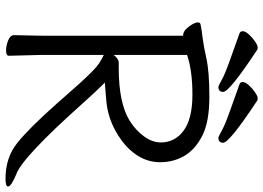

<svg xmlns="http://www.w3.org/2000/svg" viewBox="-146 -774 933 680"><g transform="rotate(90 320.0 -433.5)"><path d="M104 -17 106 -116V-616H105Q85 -616 66 -648Q59 -660 59 -668.5Q59 -677 67 -678Q87 -682 113 -685Q139 -688 186.5 -698.5Q234 -709 322.5 -709Q411 -709 460 -684Q509 -659 531.5 -620.5Q554 -582 554 -534.5Q554 -487 525.5 -447Q497 -407 445.5 -378Q394 -349 336.5 -344Q279 -339 272 -339Q303 -308 346 -260Q537 -46 597 -25Q640 -7 640 4Q640 13 612 13Q538 13 486 -28.5Q434 -70 347 -168L279 -245Q225 -305 204.5 -318Q184 -331 174 -335V-115L177 1Q177 11 159 11Q141 11 122.5 3.5Q104 -4 104 -17ZM174 -370Q188 -388 201 -388H221Q343 -388 406 -426Q441 -448 462.5 -477.5Q484 -507 484 -537Q484 -587 442 -618Q400 -649 314.5 -649Q229 -649 174 -630ZM485 -758Q485 -741 468 -741Q463 -741 443 -752.5Q423 -764 375 -781Q327 -798 277 -816Q270 -819 270 -827.5Q270 -836 281 -848.5Q292 -861 306 -870.5Q320 -880 326.5 -880Q333 -880 335 -879Q485 -780 485 -758ZM305 -758Q305 -741 288 -741Q283 -741 263 -752.5Q243 -764 195 -781Q147 -798 97 -816Q90 -819 90 -827.5Q90 -836 101 -848.5Q112 -861 126 -870.5Q140 -880 146.5 -880Q153 -880 155 -879Q305 -780 305 -758Z"/></g></svg>

Font: LXGW Bright GB
Style: Regular
Weight: 400
Designer: Christian Thalmann (Catharsis Fonts)
Foundry: LXGW / Christian Thalmann (Catharsis Fonts) / Fontworks Inc.
Version: Version 5.510